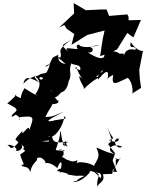

<svg xmlns="http://www.w3.org/2000/svg" viewBox="-20 -1137 946 1241"><path d="M736 -25 708 -100 724 -146 679 -205 704 -230 673 -316C706 -231 732 -250 685 -231C757 -201 752 -248 741 -242C702 -235 734 -164 770 -189C693 -220 660 -158 727 -141C668 -149 629 -176 603 -183C624 -130 623 -128 587 -65C561 -86 480 -97 474 -80C491 -130 474 -73 420 -103C407 -100 383 -136 364 -116C406 -122 397 -188 357 -166C421 -170 408 -154 340 -167C353 -209 373 -261 367 -287C381 -297 368 -203 417 -189C399 -210 406 -267 396 -189C382 -221 370 -199 424 -220C375 -223 317 -194 316 -266C264 -233 340 -213 250 -225C318 -231 317 -224 288 -265C312 -221 386 -303 396 -386C416 -366 403 -372 318 -357C351 -365 324 -322 348 -361C270 -344 265 -351 395 -416C288 -371 318 -387 273 -380C318 -478 350 -458 264 -500C279 -466 327 -453 357 -474C351 -508 384 -490 317 -479C397 -479 298 -515 310 -559C310 -494 339 -494 374 -539C393 -545 414 -558 424 -612C450 -661 419 -671 441 -728C451 -713 510 -726 498 -683C452 -705 461 -689 474 -704C483 -658 538 -599 493 -646C489 -613 536 -567 519 -558C577 -619 629 -645 642 -640C575 -651 582 -604 644 -686C641 -649 613 -694 614 -622C661 -682 691 -695 674 -620C677 -649 751 -662 713 -657C693 -565 741 -606 806 -634C842 -602 840 -524 832 -531L892 -569L884 -626L880 -685L903 -803L906 -808C877 -803 834 -845 826 -865C805 -803 884 -852 845 -831C866 -825 857 -827 854 -815C772 -836 783 -746 780 -790C725 -797 725 -758 770 -767C758 -806 700 -813 652 -803C672 -733 596 -764 544 -801C576 -785 597 -827 560 -832C569 -831 582 -844 623 -846C504 -813 493 -853 492 -839C507 -852 460 -856 482 -820C423 -821 382 -843 434 -789C376 -854 363 -832 439 -880C330 -799 388 -808 370 -765C323 -766 330 -793 404 -723C325 -735 370 -815 357 -783C310 -758 328 -778 300 -722C262 -711 264 -693 303 -722C273 -627 276 -691 211 -637C300 -648 234 -601 235 -636C266 -655 183 -657 131 -595C140 -643 164 -643 234 -604C184 -650 207 -658 215 -637C271 -587 193 -516 210 -527C243 -503 163 -550 138 -567C93 -493 141 -492 75 -521C115 -546 30 -469 27 -469C79 -440 104 -433 74 -409C51 -393 45 -369 80 -395C126 -382 94 -333 106 -380C202 -389 203 -387 169 -296C171 -349 112 -237 126 -292C57 -218 83 -242 99 -216C37 -142 45 -210 30 -193C28 -218 105 -180 82 -163C105 -155 140 -182 113 -212C159 -155 148 -180 153 -208C92 -140 188 -189 110 -138C129 -74 147 -73 117 -71C132 -48 161 -73 177 -24C180 -81 233 -102 217 -110C243 -141 290 -82 269 -79C291 -95 338 -65 350 -50C369 -102 391 -107 368 -24C386 -12 384 -73 348 -32C415 -18 431 -10 413 -10C508 8 465 -6 526 0C442 40 507 27 451 37C499 54 602 -51 550 -39C632 -5 624 -31 635 0C623 22 655 32 589 -25C647 -8 597 4 610 84C598 44 665 48 645 -11C726 -16 701 -4 709 -39C747 -64 714 -117 738 -103C688 -135 765 -90 757 -117L709 -28ZM396 -976 410 -952 460 -917 442 -847 544 -911 656 -940 644 -885 627 -774 700 -799 737 -818 803 -924 842 -895 891 -1008 811 -1006V-1028L803 -1044L685 -1034L669 -1076H640L535 -1071L456 -1117L459 -1050L362 -959Z"/></svg>

Font: Hussar Lance
Style: ExBdObl
Weight: 700
Foundry: Cannot Into Space Fonts, PlusOne Fonts
Version: Version 2.270